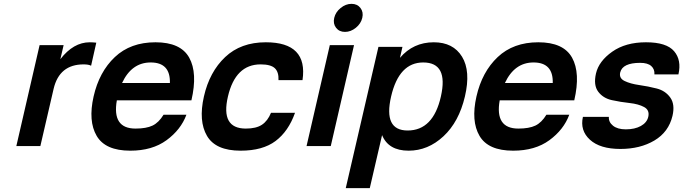

<svg xmlns="http://www.w3.org/2000/svg" viewBox="-20 -760 3555 999"><path d="M454 -418Q441 -425 415 -425Q289 -425 259 -298L190 0H65L186 -525H311L294 -452Q362 -540 447 -540Q461 -540 481 -538Z M764 -435Q665 -435 615 -328H864Q867 -435 764 -435ZM658 24Q528 24 483 -53Q438 -130 467 -258Q496 -386 577.5 -463Q659 -540 789 -540Q920 -540 964.5 -460Q1009 -380 976 -238H588Q562 -91 685 -91Q741 -91 773.5 -106.5Q806 -122 831 -163H950Q921 -85 846.5 -30.5Q772 24 658 24Z M1336 -425Q1205 -425 1166 -258Q1127 -91 1259 -91Q1313 -91 1343 -111Q1373 -131 1390 -173H1515Q1481 -77 1414 -26.5Q1347 24 1232 24Q1102 24 1057 -53Q1012 -130 1041 -258Q1070 -386 1151.5 -463Q1233 -540 1363 -540Q1583 -540 1554 -343H1429Q1431 -385 1410 -405Q1389 -425 1336 -425Z M1728.5 -615.5Q1712 -637 1719 -667Q1726 -697 1752.5 -718.5Q1779 -740 1809 -740Q1839 -740 1855.5 -718.5Q1872 -697 1865 -667Q1858 -637 1831.5 -615.5Q1805 -594 1775 -594Q1745 -594 1728.5 -615.5ZM1575 0 1696 -525H1822L1701 0Z M2101 -81Q2234 -81 2274 -258Q2314 -435 2182 -435Q2056 -435 2015 -258Q1974 -81 2101 -81ZM1949 -516H2074L2061 -459Q2130 -540 2237 -540Q2338 -540 2384 -465Q2430 -390 2399 -258Q2368 -126 2287.5 -51Q2207 24 2106 24Q2001 24 1968 -57L1904 219H1779Z M2756 -435Q2657 -435 2607 -328H2856Q2859 -435 2756 -435ZM2650 24Q2520 24 2475 -53Q2430 -130 2459 -258Q2488 -386 2569.5 -463Q2651 -540 2781 -540Q2912 -540 2956.5 -460Q3001 -380 2968 -238H2580Q2554 -91 2677 -91Q2733 -91 2765.5 -106.5Q2798 -122 2823 -163H2942Q2913 -85 2838.5 -30.5Q2764 24 2650 24Z M3341 -540Q3448 -540 3487.5 -493.5Q3527 -447 3510 -373H3385Q3387 -400 3368.5 -416.5Q3350 -433 3311 -433Q3219 -433 3207 -383Q3200 -353 3230 -338.5Q3260 -324 3306 -317.5Q3352 -311 3397 -299.5Q3442 -288 3467.5 -252.5Q3493 -217 3479 -157Q3459 -73 3385 -29Q3311 15 3208 15Q3102 15 3049.5 -33Q2997 -81 3013 -152H3148Q3146 -125 3169.5 -106Q3193 -87 3236 -87Q3283 -87 3314.5 -104.5Q3346 -122 3353 -152Q3361 -187 3331.5 -203Q3302 -219 3255.5 -224Q3209 -229 3163.5 -239Q3118 -249 3092.5 -283Q3067 -317 3081 -378Q3096 -442 3165.5 -491Q3235 -540 3341 -540Z"/></svg>

Font: Miedinger
Style: Bold-Italic
Weight: 700
Italic angle: -13°
Version: Version 001.000